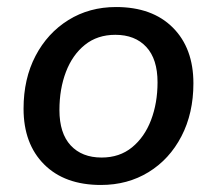

<svg xmlns="http://www.w3.org/2000/svg" viewBox="-20 -517 617 546"><path d="M267 9Q164 9 105.5 -49.5Q47 -108 47 -208Q47 -293 81 -358Q115 -423 174.5 -460Q234 -497 310 -497Q413 -497 471.5 -438.5Q530 -380 530 -280Q530 -195 496 -129.5Q462 -64 402.5 -27.5Q343 9 267 9ZM269 -69Q320 -69 355.5 -98Q391 -127 409.5 -175.5Q428 -224 428 -283Q428 -349 396 -383.5Q364 -418 308 -418Q257 -418 221.5 -389.5Q186 -361 167.5 -312.5Q149 -264 149 -204Q149 -138 181 -103.5Q213 -69 269 -69Z"/></svg>

Font: Nunito SemiBold
Style: Italic
Weight: 600
Italic angle: -9°
Designer: Vernon Adams
Foundry: Vernon Adams
Version: Version 3.601; ttfautohint (v1.8.2.53-6de2)